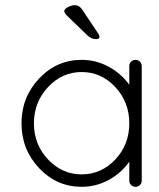

<svg xmlns="http://www.w3.org/2000/svg" viewBox="-20 -721 614 741"><path d="M527 -466V-24Q527 -14 520 -7Q513 0 503 0Q493 0 486 -7Q479 -14 479 -24V-97Q447 -52 398.5 -26Q350 0 295 0Q199 0 131 -72Q63 -144 63 -245Q63 -346 131 -418Q199 -490 295 -490Q350 -490 398.5 -464Q447 -438 479 -394V-466Q479 -476 486 -483Q493 -490 503 -490Q513 -490 520 -483Q527 -476 527 -466ZM295 -48Q371 -48 425 -105.5Q479 -163 479 -245Q479 -327 425 -385Q371 -443 295 -443Q220 -443 165.5 -385Q111 -327 111 -245Q111 -163 165.5 -105.5Q220 -48 295 -48ZM351 -570Q333 -570 319 -583L239 -660Q228 -671 228 -678Q228 -686 242 -693.5Q256 -701 270 -701Q286 -701 298 -683L360 -590Q364 -584 364 -579Q364 -570 351 -570Z"/></svg>

Font: Quicksand
Style: Regular
Weight: 400
Designer: Andrew Paglinawan
Foundry: Andrew Paglinawan
Version: 1.002